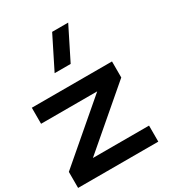

<svg xmlns="http://www.w3.org/2000/svg" viewBox="-227 -1148 1204 1296"><g transform="rotate(-30 375.0 -500.0)"><path d="M0 0V-125L437.5 -500H0V-625H625V-500L187.5 -125H625V0ZM375 -750H250L375 -1000H500Z"/></g></svg>

Font: CraftyPE
Style: Regular
Weight: 400
Designer: Erek Butcher
Foundry: Haunted Coop
Version: Version 0.018;April 4, 2024;FontCreator 15.0.0.2962 64-bit